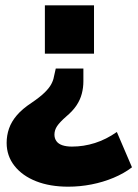

<svg xmlns="http://www.w3.org/2000/svg" viewBox="-20 -512 518 723"><path d="M237 191Q168 191 116 170.5Q64 150 34.5 112.5Q5 75 5 26Q5 -2 14 -28Q23 -54 43.5 -78Q64 -102 99 -125Q130 -146 147.5 -163Q165 -180 173 -195Q181 -210 183 -223L190 -254H294V-206Q294 -182 288 -159Q282 -136 268 -115Q254 -94 229 -73Q205 -52 195 -37Q185 -22 185 -5Q185 9 192.5 19.5Q200 30 215 35Q230 40 251 40Q295 40 337.5 26.5Q380 13 420 -15L477 118Q447 141 407.5 157.5Q368 174 324.5 182.5Q281 191 237 191ZM149 -310V-492H334V-310Z"/></svg>

Font: Nunito Sans 12pt Black
Style: Regular
Weight: 900
Designer: Vernon Adams
Foundry: Vernon Adams
Version: Version 3.101;gftools[0.9.27]